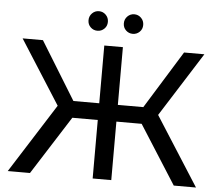

<svg xmlns="http://www.w3.org/2000/svg" viewBox="-58 -942 1145 1007"><g transform="rotate(5 514.5 -438.5)"><path d="M697 -308H564V0H466V-308H332L136 0H19L250 -364L36 -700H143L330 -396H466V-700H564V-396H698L886 -700H993L779 -362L1010 0H893ZM372 -825Q372 -847 387 -862Q402 -877 423 -877Q444 -877 459 -862Q474 -847 474 -825Q474 -803 459 -788.5Q444 -774 423 -774Q402 -774 387 -788.5Q372 -803 372 -825ZM558 -825Q558 -847 573 -862Q588 -877 609 -877Q630 -877 645 -862Q660 -847 660 -825Q660 -803 645 -788.5Q630 -774 609 -774Q588 -774 573 -788.5Q558 -803 558 -825Z"/></g></svg>

Font: Montserrat Alternates Medium
Style: Regular
Weight: 500
Designer: Julieta Ulanovsky
Foundry: Julieta Ulanovsky
Version: Version 7.200